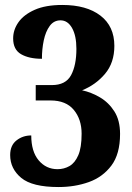

<svg xmlns="http://www.w3.org/2000/svg" viewBox="-20 -744 533 774"><path d="M216 10Q110 10 65.5 -27Q21 -64 21 -119Q21 -158 46.5 -178Q72 -198 106 -198Q106 -133 136 -97.5Q166 -62 212 -62Q238 -62 260 -74.5Q282 -87 295.5 -118Q309 -149 309 -205Q309 -263 277.5 -301Q246 -339 184 -339H124V-401H189Q245 -401 266.5 -441Q288 -481 288 -547Q288 -600 270.5 -631Q253 -662 224 -662Q197 -662 180.5 -639.5Q164 -617 156.5 -581.5Q149 -546 149 -507Q97 -507 65 -525.5Q33 -544 33 -589Q33 -624 54.5 -654.5Q76 -685 120 -704.5Q164 -724 231 -724Q329 -724 385 -681Q441 -638 441 -559Q441 -491 403.5 -446.5Q366 -402 311 -380Q348 -372 383 -351.5Q418 -331 441 -295Q464 -259 464 -204Q464 -123 429 -76.5Q394 -30 338 -10Q282 10 216 10Z"/></svg>

Font: Noto Serif Lao Condensed ExtraBold
Style: Regular
Weight: 800
Width: 3
Designer: Monotype Design Team
Foundry: Monotype Imaging Inc.
Version: Version 2.003; ttfautohint (v1.8.4.7-5d5b)